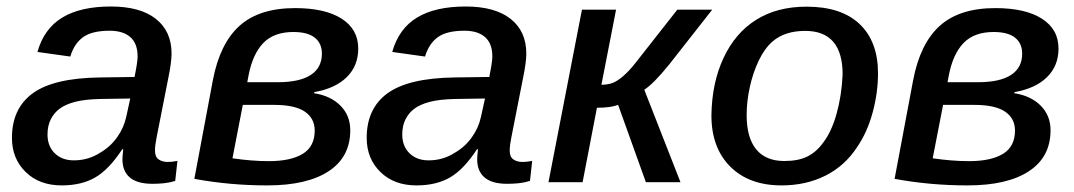

<svg xmlns="http://www.w3.org/2000/svg" viewBox="-20 -558 3290 588"><path d="M446.8 4.9Q400.4 4.9 377.7 -14.4Q355 -33.7 355 -69.8Q355 -78.1 356 -85.9Q356.9 -93.8 357.4 -101.1H354.5Q314 -39.1 271.7 -14.6Q229.5 9.8 168.9 9.8Q100.6 9.8 58.6 -31.2Q16.6 -72.3 16.6 -135.7Q16.6 -226.1 80.6 -272.5Q144.5 -318.8 285.2 -320.8L392.1 -322.3Q401.4 -368.7 401.4 -384.8Q401.4 -424.8 379.2 -444.3Q356.9 -463.9 315.9 -463.9Q261.7 -463.9 234.4 -444.1Q207 -424.3 195.3 -384.8L94.7 -398.9Q114.7 -470.2 170.7 -504.2Q226.6 -538.1 319.8 -538.1Q409.2 -538.1 457.3 -500.2Q505.4 -462.4 505.4 -394Q505.4 -366.7 495.1 -317.4L459.5 -136.7Q454.6 -112.8 454.6 -96.7Q454.6 -77.6 465.8 -69.8Q477.1 -62 494.1 -62Q508.8 -62 523.4 -65.4L516.6 -3.9Q499 1.5 481.7 3.2Q464.4 4.9 446.8 4.9ZM125.5 -146Q125.5 -110.4 147.7 -88.6Q169.9 -66.9 206.1 -66.9Q250.5 -66.9 286.6 -90.3Q317.9 -108.4 338.6 -137.5Q359.4 -166.5 366.7 -200.7L378.9 -256.3L288.1 -254.9Q239.7 -253.9 210 -246.1Q180.2 -238.3 162.6 -225.1Q145.5 -212.4 135.5 -192.6Q125.5 -172.9 125.5 -146Z M1077.1 -409.2Q1077.1 -356.4 1042 -321.8Q1006.8 -287.1 942.4 -275.9L941.9 -272.5Q992.7 -264.6 1022.7 -234.4Q1052.7 -204.1 1052.7 -159.2Q1052.7 -77.1 986.6 -33.7Q920.4 9.8 798.8 9.8Q683.6 9.8 575.2 -10.3L631.8 -312Q653.3 -424.8 713.6 -479Q773.9 -533.2 883.8 -533.2Q975.6 -533.2 1026.4 -500.7Q1077.1 -468.3 1077.1 -409.2ZM830.1 -306.2Q897.5 -306.2 931.6 -328.4Q965.8 -350.6 965.8 -393.6Q965.8 -425.3 944.1 -442.6Q922.4 -460 878.4 -460Q818.8 -460 786.4 -426.3Q753.9 -392.6 741.2 -327.1L737.3 -306.2ZM691.9 -73.2Q751.5 -64.5 803.2 -64.5Q870.6 -64.5 907.2 -86.9Q943.8 -109.4 943.8 -158.2Q943.8 -195.3 913.6 -216.1Q883.3 -236.8 819.3 -236.8H723.6Z M1533.2 4.9Q1486.8 4.9 1464.1 -14.4Q1441.4 -33.7 1441.4 -69.8Q1441.4 -78.1 1442.4 -85.9Q1443.4 -93.8 1443.8 -101.1H1440.9Q1400.4 -39.1 1358.2 -14.6Q1315.9 9.8 1255.4 9.8Q1187 9.8 1145 -31.2Q1103 -72.3 1103 -135.7Q1103 -226.1 1167 -272.5Q1231 -318.8 1371.6 -320.8L1478.5 -322.3Q1487.8 -368.7 1487.8 -384.8Q1487.8 -424.8 1465.6 -444.3Q1443.4 -463.9 1402.3 -463.9Q1348.1 -463.9 1320.8 -444.1Q1293.5 -424.3 1281.7 -384.8L1181.2 -398.9Q1201.2 -470.2 1257.1 -504.2Q1313 -538.1 1406.2 -538.1Q1495.6 -538.1 1543.7 -500.2Q1591.8 -462.4 1591.8 -394Q1591.8 -366.7 1581.5 -317.4L1545.9 -136.7Q1541 -112.8 1541 -96.7Q1541 -77.6 1552.2 -69.8Q1563.5 -62 1580.6 -62Q1595.2 -62 1609.9 -65.4L1603 -3.9Q1585.4 1.5 1568.1 3.2Q1550.8 4.9 1533.2 4.9ZM1211.9 -146Q1211.9 -110.4 1234.1 -88.6Q1256.3 -66.9 1292.5 -66.9Q1336.9 -66.9 1373 -90.3Q1404.3 -108.4 1425 -137.5Q1445.8 -166.5 1453.1 -200.7L1465.3 -256.3L1374.5 -254.9Q1326.2 -253.9 1296.4 -246.1Q1266.6 -238.3 1249 -225.1Q1231.9 -212.4 1221.9 -192.6Q1211.9 -172.9 1211.9 -146Z M1808.1 -228 1764.2 0H1659.7L1762.2 -528.3H1866.7L1821.8 -298.3Q1842.8 -298.8 1856.7 -304.2Q1870.6 -309.6 1887.7 -324.2Q1896 -331.1 1907 -342.8Q1918 -354.5 1930.7 -371.1L2054.2 -528.3H2161.1L2029.3 -360.4Q1981.4 -301.3 1953.1 -283.2L2064 0H1958L1873 -236.8Q1850.1 -228 1808.1 -228Z M2668.9 -333.5Q2668.9 -274.4 2652.6 -213.9Q2636.2 -153.3 2605.5 -108.4Q2567.9 -50.3 2508.3 -20.3Q2448.7 9.8 2373.5 9.8Q2273.9 9.8 2216.3 -47.9Q2158.7 -105.5 2158.7 -204.6Q2160.2 -304.7 2195.8 -380.4Q2231.4 -457 2295.7 -497.3Q2359.9 -537.6 2450.2 -537.6Q2556.6 -537.6 2612.8 -484.1Q2668.9 -430.7 2668.9 -333.5ZM2560.5 -330.1Q2560.5 -463.4 2445.8 -463.4Q2383.8 -463.4 2346.2 -431.2Q2321.3 -409.7 2303.5 -372.1Q2285.6 -334.5 2276.1 -290.5Q2266.6 -246.6 2266.6 -205.6Q2266.6 -136.2 2295.9 -100.6Q2325.2 -64.9 2381.8 -64.9Q2424.8 -64.9 2452.4 -78.6Q2480 -92.3 2500.5 -120.6Q2526.4 -153.8 2542 -209.5Q2557.6 -265.1 2560.5 -330.1Z M3221.7 -409.2Q3221.7 -356.4 3186.5 -321.8Q3151.4 -287.1 3086.9 -275.9L3086.4 -272.5Q3137.2 -264.6 3167.2 -234.4Q3197.3 -204.1 3197.3 -159.2Q3197.3 -77.1 3131.1 -33.7Q3064.9 9.8 2943.4 9.8Q2828.1 9.8 2719.7 -10.3L2776.4 -312Q2797.9 -424.8 2858.2 -479Q2918.5 -533.2 3028.3 -533.2Q3120.1 -533.2 3170.9 -500.7Q3221.7 -468.3 3221.7 -409.2ZM2974.6 -306.2Q3042 -306.2 3076.2 -328.4Q3110.4 -350.6 3110.4 -393.6Q3110.4 -425.3 3088.6 -442.6Q3066.9 -460 3022.9 -460Q2963.4 -460 2930.9 -426.3Q2898.4 -392.6 2885.7 -327.1L2881.8 -306.2ZM2836.4 -73.2Q2896 -64.5 2947.8 -64.5Q3015.1 -64.5 3051.8 -86.9Q3088.4 -109.4 3088.4 -158.2Q3088.4 -195.3 3058.1 -216.1Q3027.8 -236.8 2963.9 -236.8H2868.2Z"/></svg>

Font: Arimo Medium
Style: Italic
Weight: 500
Italic angle: -12°
Designer: Steve Matteson
Foundry: Monotype Imaging Inc.
Version: Version 1.33